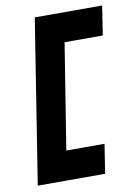

<svg xmlns="http://www.w3.org/2000/svg" viewBox="-80 -673 567 797"><g transform="rotate(-10 203.5 -275.0)"><path d="M14 70H298L317 -53H156L227 -497H388L407 -620H123Z"/></g></svg>

Font: Charger Sport
Style: UltObl
Weight: 1000
Designer: Jasper
Foundry: Cannot Into Space Fonts
Version: Version 1.1